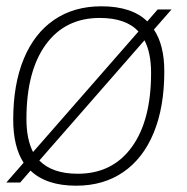

<svg xmlns="http://www.w3.org/2000/svg" viewBox="-27 -580 595 610"><path d="M462 -486Q495 -437 495 -353Q495 -240 461.5 -158.5Q428 -77 365 -33.5Q302 10 215 10Q120 10 70 -38L37 0H-7L48 -63Q15 -114 15 -200Q15 -312 48.5 -393Q82 -474 145 -517Q208 -560 295 -560Q392 -560 441 -512L474 -550H518ZM78 -97 413 -480Q373 -523 290 -523Q180 -523 118.5 -438.5Q57 -354 57 -202Q57 -138 78 -97ZM432 -452 98 -70Q139 -28 220 -28Q330 -28 391.5 -112.5Q453 -197 453 -348Q453 -412 432 -452Z"/></svg>

Font: Krub ExtraLight
Style: Italic
Weight: 275
Italic angle: -8°
Designer: Ekaluck Peanpanawate
Foundry: Cadson Demak Co.,Ltd.
Version: Version 1.000; ttfautohint (v1.6)